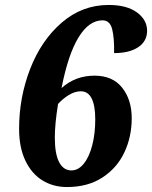

<svg xmlns="http://www.w3.org/2000/svg" viewBox="-20 -744 613 774"><path d="M57 -225Q57 -351 101.5 -466Q146 -581 228.5 -652.5Q311 -724 418 -724Q491 -724 532 -694Q573 -664 573 -620Q573 -578 537.5 -554Q502 -530 440 -530Q441 -592 432 -627Q423 -662 393 -662Q339 -662 297 -594Q255 -526 228 -389Q284 -439 361 -439Q434 -439 472.5 -390.5Q511 -342 511 -267Q511 -193 481.5 -130Q452 -67 393 -28.5Q334 10 250 10Q195 10 151.5 -16.5Q108 -43 82.5 -96Q57 -149 57 -225ZM364 -263Q364 -318 349.5 -347Q335 -376 306 -376Q282 -376 257.5 -361Q233 -346 214 -325Q201 -244 201 -190Q201 -123 218.5 -90Q236 -57 268 -57Q296 -57 318 -84.5Q340 -112 352 -159Q364 -206 364 -263Z"/></svg>

Font: Noto Serif NarrowExtraBold
Style: Italic
Weight: 800
Width: 4
Italic angle: -12°
Designer: Monotype Design Team
Foundry: Monotype Imaging Inc.
Version: Version 1.001